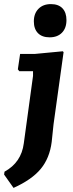

<svg xmlns="http://www.w3.org/2000/svg" viewBox="-64 -721 354 936"><path d="M184 -701Q221 -701 240.5 -680.5Q260 -660 260 -623Q260 -584 238 -561.5Q216 -539 178 -539Q141 -539 121 -559.5Q101 -580 101 -617Q101 -655 123.5 -678Q146 -701 184 -701ZM242 -471 246 -467 197 -115 188 -29Q178 50 134.5 102.5Q91 155 2 195L-44 130L-42 116Q40 71 52 -22L97 -351V-374H30L23 -383L34 -458H105Z"/></svg>

Font: Alegreya Sans SC ExtraBold
Style: Italic
Weight: 800
Italic angle: -7°
Designer: Juan Pablo del Peral
Foundry: Huerta Tipografica
Version: Version 2.007